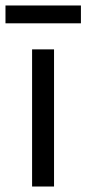

<svg xmlns="http://www.w3.org/2000/svg" viewBox="-49 -680 315 700"><path d="M68 0V-500H148V0ZM-29 -660H246V-595H-29Z"/></svg>

Font: Epunda Sans
Style: Regular
Weight: 400
Designer: Simon Atzbach
Foundry: typofactur
Version: Version 2.204; ttfautohint (v1.8.4.7-5d5b)